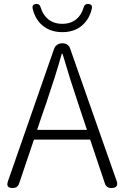

<svg xmlns="http://www.w3.org/2000/svg" viewBox="-20 -947 628 967"><path d="M404 -829C424 -850 437 -877 443 -905C445 -918 440 -925 427 -927C414 -929 404 -922 401 -909C388 -863 354 -827 294 -827C233 -827 199 -863 185 -909C182 -922 173 -929 160 -927C147 -925 142 -918 144 -905C150 -877 163 -850 183 -829C208 -803 244 -785 294 -785C344 -785 380 -803 404 -829ZM452 -364 333 -703C328 -719 313 -729 296 -729H293C274 -729 258 -718 252 -700L20 -34C12 -11 20 0 44 0C60 0 71 -7 76 -22L151 -244H292H434L508 -24C513 -8 524 0 541 0C567 0 576 -13 567 -37ZM189 -359 212 -425C241 -511 266 -587 291 -676H295C321 -587 345 -511 374 -425L418 -293H292H167Z"/></svg>

Font: GenSenRounded2 TW L
Style: Regular
Weight: 300
Version: Version 2.100;PS 2.1;hotconv 16.6.51;makeotf.lib2.5.65220 DE